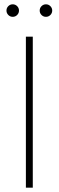

<svg xmlns="http://www.w3.org/2000/svg" viewBox="-20 -870 272 890"><path d="M100 -700H132V0H100ZM10 -821Q10 -833 18.5 -841.5Q27 -850 39 -850Q51 -850 59.5 -841.5Q68 -833 68 -821Q68 -809 59.5 -800.5Q51 -792 39 -792Q27 -792 18.5 -800.5Q10 -809 10 -821ZM164 -821Q164 -833 172.5 -841.5Q181 -850 193 -850Q205 -850 213.5 -841.5Q222 -833 222 -821Q222 -809 213.5 -800.5Q205 -792 193 -792Q181 -792 172.5 -800.5Q164 -809 164 -821Z"/></svg>

Font: KoHo ExtraLight
Style: Regular
Weight: 275
Version: Version 1.000; ttfautohint (v1.6)